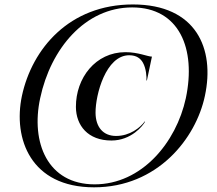

<svg xmlns="http://www.w3.org/2000/svg" viewBox="-20 -810 952 841"><path d="M392 10.5C669.5 10.5 838 -203 877.5 -390C922 -597 839.5 -790.5 562 -790.5C284 -790.5 120.5 -597 76 -390C36.5 -203 114 10.5 392 10.5ZM156 -380C202 -597 353 -777.5 559 -777.5C765 -777.5 840 -597 794 -380C752 -185.5 600.5 -2.5 394.5 -2.5C188.5 -2.5 114 -185.5 156 -380ZM468 -194.5C555.5 -194.5 606.5 -260 615.5 -277L614 -278C594 -251 549 -214.5 488.5 -214.5C432 -214.5 399 -253 398.5 -316C398 -395 443.5 -568 546 -568C579 -568 596 -553 606 -535.5C620.5 -509.5 622.5 -473.5 621.5 -457.5H623.5L645.5 -562C626.5 -562 586 -581.5 529.5 -581.5C398.5 -581.5 312 -468.5 312.5 -341.5C313 -260.5 365 -194.5 468 -194.5Z"/></svg>

Font: Beautique Display
Style: Bold
Weight: 700
Italic angle: -12°
Designer: Nhat-Quang Ngo
Version: Version 1.100;Glyphs 3.2.3 (3260)